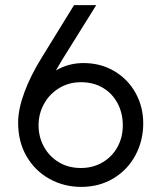

<svg xmlns="http://www.w3.org/2000/svg" viewBox="-20 -720 617 752"><path d="M51 -240Q51 -292 75.5 -358.5Q100 -425 145 -497L270 -700H357L223 -485L199 -444Q248 -473 307 -473Q375 -473 428.5 -441Q482 -409 511.5 -355Q541 -301 541 -237Q541 -169 510.5 -112Q480 -55 424.5 -21.5Q369 12 298 12Q231 12 174.5 -19Q118 -50 84.5 -107Q51 -164 51 -240ZM461 -229Q461 -276 441 -314.5Q421 -353 384 -375.5Q347 -398 297 -398Q249 -398 211 -374.5Q173 -351 152 -312.5Q131 -274 131 -229Q131 -184 152 -145.5Q173 -107 210.5 -84.5Q248 -62 297 -62Q344 -62 381.5 -84Q419 -106 440 -144Q461 -182 461 -229Z"/></svg>

Font: Lexend HM
Style: Regular
Weight: 400
Designer: Bonnie Shaver-Troup, Thomas Jockin, Octavio Pardo
Foundry: Lexend
Version: Version 1.091